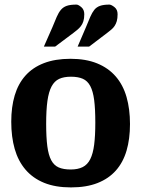

<svg xmlns="http://www.w3.org/2000/svg" viewBox="-20 -806 615 836"><path d="M546 -266Q546 -331 531 -383.5Q516 -436 484 -473Q452 -510 403 -530Q354 -550 287 -550Q220 -550 171 -531Q122 -512 90.5 -476.5Q59 -441 44 -390.5Q29 -340 29 -276Q29 -210 44 -157.5Q59 -105 91 -67.5Q123 -30 172 -10Q221 10 289 10Q356 10 404.5 -9Q453 -28 484.5 -63.5Q516 -99 531 -150Q546 -201 546 -266ZM181 -267Q181 -327 186.5 -366.5Q192 -406 204.5 -429.5Q217 -453 237.5 -462.5Q258 -472 289 -472Q320 -472 340.5 -463Q361 -454 373 -431.5Q385 -409 390 -370.5Q395 -332 395 -272Q395 -215 390 -176Q385 -137 373 -113Q361 -89 340 -78.5Q319 -68 288 -68Q256 -68 235.5 -77Q215 -86 203 -108.5Q191 -131 186 -169.5Q181 -208 181 -267ZM208 -687 171 -603H220L300 -663Q309 -670 317 -676.5Q325 -683 332 -692Q339 -701 343 -713.5Q347 -726 347 -744Q347 -764 334 -775Q321 -786 313 -786Q286 -786 270.5 -780.5Q255 -775 245 -763Q235 -751 227 -732.5Q219 -714 208 -687ZM354 -687 318 -603H368L447 -663Q456 -670 464.5 -677Q473 -684 479 -693Q485 -702 488.5 -714Q492 -726 492 -744Q492 -764 479 -774.5Q466 -785 457 -786Q431 -786 415.5 -780.5Q400 -775 390.5 -763Q381 -751 373 -732.5Q365 -714 354 -687Z"/></svg>

Font: GradeGX
Style: Regular
Weight: 100
Width: 1
Designer: Adam Twardoch
Foundry: Adam Twardoch
Version: Version 2.002; DEVELOPMENT